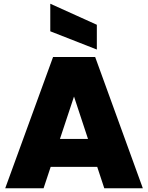

<svg xmlns="http://www.w3.org/2000/svg" viewBox="-20 -1011 795 1031"><path d="M491 -705 747 0H540L341 -603H414L214 0H8L265 -705ZM169 -265H566L615 -115H120ZM250 -991 500 -878V-745L250 -843Z"/></svg>

Font: Parkinsans Light ExtraBold
Style: Regular
Weight: 800
Version: Version 1.000